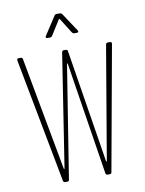

<svg xmlns="http://www.w3.org/2000/svg" viewBox="-97 -966 778 1033"><g transform="rotate(-10 292.0 -449.5)"><path d="M163 -9 34 -689V-691Q34 -700 43 -700H54Q64 -700 65 -691L179 -72Q180 -70 181 -70Q182 -70 183 -72L279 -691Q281 -700 289 -700H301Q310 -700 311 -691L410 -72Q411 -70 412 -70Q413 -70 414 -72L519 -691Q521 -700 530 -700H542Q547 -700 549.5 -697Q552 -694 551 -689L428 -9Q427 0 417 0H405Q397 0 395 -9L298 -625Q297 -627 296 -627Q295 -627 294 -625L196 -9Q195 0 186 0H174Q165 0 163 -9ZM208 -792 273 -892Q278 -899 285 -899H303Q310 -899 315 -893L382 -792L384 -787Q384 -780 375 -780H361Q354 -780 349 -787L298 -868Q297 -870 295 -870Q293 -870 292 -868L241 -787Q236 -780 229 -780H214Q208 -780 206.5 -783.5Q205 -787 208 -792Z"/></g></svg>

Font: Barlow Condensed Thin
Style: Regular
Weight: 250
Width: 3
Designer: Jeremy Tribby
Foundry: Tribby Type
Version: Version 1.408